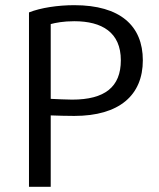

<svg xmlns="http://www.w3.org/2000/svg" viewBox="-20 -720 616 742"><path d="M532 -487C532 -352 441 -272 267 -272C237 -272 205 -273 176 -274V2H92V-672C137 -690 204 -700 267 -700C445 -700 532 -620 532 -487ZM447 -487C447 -595 374 -638 267 -638C225 -638 195 -632 176 -627V-338C203 -337 232 -335 259 -335C385 -335 447 -384 447 -487Z"/></svg>

Font: Repo Regular
Style: Regular
Weight: 400
Designer: Stefan Peev
Foundry: Context Ltd
Version: Version 1.502